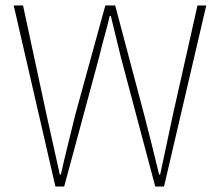

<svg xmlns="http://www.w3.org/2000/svg" viewBox="-20 -680 804 700"><path d="M182 0 30 -660H64L150 -260Q162 -206 174 -152Q186 -98 198 -44H202Q214 -98 227.5 -152Q241 -206 254 -260L364 -660H400L506 -260Q520 -206 533.5 -152Q547 -98 560 -44H564Q576 -98 587 -152Q598 -206 610 -260L700 -660H732L578 0H546L420 -474Q411 -513 402 -548Q393 -583 384 -622H380Q371 -583 361 -548Q351 -513 342 -474L214 0Z"/></svg>

Font: Source Sans Variable
Style: Regular
Weight: 200
Designer: Paul D. Hunt
Foundry: Adobe Systems Incorporated
Version: Version 3.006;hotconv 1.0.111;makeotfexe 2.5.65597